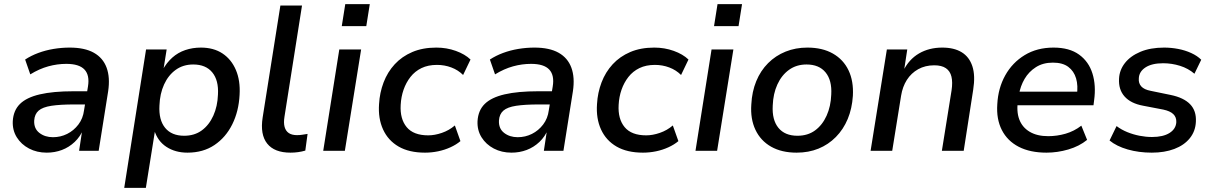

<svg xmlns="http://www.w3.org/2000/svg" viewBox="-20 -732 5889 932"><path d="M207 9Q159 9 121 -11Q83 -31 61.5 -65.5Q40 -100 42 -144Q45 -196 77 -227.5Q109 -259 173.5 -274Q238 -289 336 -289H416L406 -225H341Q272 -225 229.5 -218.5Q187 -212 167.5 -195Q148 -178 146 -147Q144 -108 171 -87Q198 -66 237 -66Q274 -66 306 -82Q338 -98 360.5 -127.5Q383 -157 388 -197L407 -312Q416 -367 390 -394.5Q364 -422 302 -422Q258 -422 214.5 -410Q171 -398 127 -371L102 -443Q131 -462 166 -475Q201 -488 240 -494.5Q279 -501 318 -501Q391 -501 435.5 -476Q480 -451 497.5 -403.5Q515 -356 505 -289L459 0H364L380 -106H385Q370 -69 342.5 -43Q315 -17 280.5 -4Q246 9 207 9Z M583 180 689 -492H789L773 -392H769Q789 -428 816.5 -452.5Q844 -477 879.5 -489Q915 -501 955 -501Q1017 -501 1060 -472.5Q1103 -444 1125 -392.5Q1147 -341 1143 -272Q1139 -192 1107.5 -128.5Q1076 -65 1021 -28Q966 9 890 9Q831 9 788 -19Q745 -47 729 -100L733 -101L688 180ZM874 -73Q924 -73 959.5 -99Q995 -125 1015.5 -170.5Q1036 -216 1038 -273Q1042 -342 1010.5 -380.5Q979 -419 918 -419Q869 -419 833 -393Q797 -367 776.5 -322Q756 -277 754 -220Q750 -150 781.5 -111.5Q813 -73 874 -73Z M1390 9Q1312 9 1277 -35Q1242 -79 1255 -162L1341 -705H1446L1361 -166Q1356 -136 1361.5 -116Q1367 -96 1382 -86Q1397 -76 1422 -76Q1435 -76 1447.5 -78Q1460 -80 1473 -82L1462 -1Q1445 4 1427 6.5Q1409 9 1390 9Z M1639 -605 1656 -712H1775L1758 -605ZM1549 0 1627 -492H1733L1654 0Z M2043 9Q1966 9 1915 -20.5Q1864 -50 1839.5 -103.5Q1815 -157 1820 -227Q1823 -282 1842 -332Q1861 -382 1896 -420Q1931 -458 1981.5 -479.5Q2032 -501 2098 -501Q2148 -501 2192.5 -485Q2237 -469 2264 -443L2228 -368Q2204 -392 2171 -404.5Q2138 -417 2101 -417Q2058 -417 2026 -401.5Q1994 -386 1972.5 -358.5Q1951 -331 1939 -296.5Q1927 -262 1925 -223Q1921 -155 1954 -115Q1987 -75 2059 -75Q2090 -75 2125 -87Q2160 -99 2188 -123L2215 -47Q2195 -30 2166.5 -17Q2138 -4 2106.5 2.5Q2075 9 2043 9Z M2463 9Q2415 9 2377 -11Q2339 -31 2317.5 -65.5Q2296 -100 2298 -144Q2301 -196 2333 -227.5Q2365 -259 2429.5 -274Q2494 -289 2592 -289H2672L2662 -225H2597Q2528 -225 2485.5 -218.5Q2443 -212 2423.5 -195Q2404 -178 2402 -147Q2400 -108 2427 -87Q2454 -66 2493 -66Q2530 -66 2562 -82Q2594 -98 2616.5 -127.5Q2639 -157 2644 -197L2663 -312Q2672 -367 2646 -394.5Q2620 -422 2558 -422Q2514 -422 2470.5 -410Q2427 -398 2383 -371L2358 -443Q2387 -462 2422 -475Q2457 -488 2496 -494.5Q2535 -501 2574 -501Q2647 -501 2691.5 -476Q2736 -451 2753.5 -403.5Q2771 -356 2761 -289L2715 0H2620L2636 -106H2641Q2626 -69 2598.5 -43Q2571 -17 2536.5 -4Q2502 9 2463 9Z M3101 9Q3024 9 2973 -20.5Q2922 -50 2897.5 -103.5Q2873 -157 2878 -227Q2881 -282 2900 -332Q2919 -382 2954 -420Q2989 -458 3039.5 -479.5Q3090 -501 3156 -501Q3206 -501 3250.5 -485Q3295 -469 3322 -443L3286 -368Q3262 -392 3229 -404.5Q3196 -417 3159 -417Q3116 -417 3084 -401.5Q3052 -386 3030.5 -358.5Q3009 -331 2997 -296.5Q2985 -262 2983 -223Q2979 -155 3012 -115Q3045 -75 3117 -75Q3148 -75 3183 -87Q3218 -99 3246 -123L3273 -47Q3253 -30 3224.5 -17Q3196 -4 3164.5 2.5Q3133 9 3101 9Z M3446 -605 3463 -712H3582L3565 -605ZM3356 0 3434 -492H3540L3461 0Z M3847 9Q3774 9 3723 -20Q3672 -49 3647 -102Q3622 -155 3627 -225Q3630 -287 3651 -338Q3672 -389 3708.5 -425.5Q3745 -462 3793.5 -481.5Q3842 -501 3899 -501Q3972 -501 4023 -472Q4074 -443 4099 -390.5Q4124 -338 4120 -267Q4116 -205 4095 -154.5Q4074 -104 4037.5 -67Q4001 -30 3953 -10.5Q3905 9 3847 9ZM3851 -73Q3901 -73 3936.5 -99Q3972 -125 3992.5 -170.5Q4013 -216 4015 -273Q4019 -342 3987.5 -380.5Q3956 -419 3895 -419Q3846 -419 3810 -393Q3774 -367 3753.5 -322Q3733 -277 3731 -220Q3727 -150 3758.5 -111.5Q3790 -73 3851 -73Z M4206 0 4285 -492H4384L4368 -387H4364Q4392 -444 4441 -472.5Q4490 -501 4554 -501Q4611 -501 4648 -478.5Q4685 -456 4700 -410.5Q4715 -365 4704 -296L4658 0H4552L4599 -293Q4605 -333 4598.5 -360Q4592 -387 4571.5 -401Q4551 -415 4515 -415Q4471 -415 4437 -396Q4403 -377 4382 -344Q4361 -311 4354 -267L4311 0Z M5060 9Q4980 9 4925 -19.5Q4870 -48 4843 -101Q4816 -154 4821 -226Q4825 -304 4859.5 -366Q4894 -428 4954 -464.5Q5014 -501 5094 -501Q5171 -501 5218 -467Q5265 -433 5283 -375Q5301 -317 5291 -245L5288 -221H4900L4910 -287H5226L5207 -269Q5214 -316 5203.5 -351.5Q5193 -387 5165.5 -407.5Q5138 -428 5091 -428Q5043 -428 5008.5 -406Q4974 -384 4953.5 -349Q4933 -314 4926 -272L4922 -247Q4913 -192 4927.5 -153Q4942 -114 4978 -92.5Q5014 -71 5068 -71Q5111 -71 5152.5 -83Q5194 -95 5229 -122L5257 -53Q5219 -22 5166 -6.5Q5113 9 5060 9Z M5571 9Q5508 9 5454 -6.5Q5400 -22 5366 -50L5400 -120Q5424 -102 5452.5 -90.5Q5481 -79 5511.5 -73Q5542 -67 5572 -67Q5626 -67 5657 -86.5Q5688 -106 5690 -139Q5691 -163 5675.5 -178Q5660 -193 5627 -200L5528 -219Q5469 -230 5439 -263.5Q5409 -297 5412 -350Q5414 -392 5440.5 -426Q5467 -460 5515.5 -480.5Q5564 -501 5631 -501Q5665 -501 5699 -494.5Q5733 -488 5762.5 -474.5Q5792 -461 5811 -442L5778 -374Q5748 -400 5708 -412.5Q5668 -425 5626 -425Q5571 -425 5540 -404.5Q5509 -384 5508 -351Q5506 -328 5520 -312.5Q5534 -297 5566 -291L5663 -271Q5726 -258 5757 -226Q5788 -194 5785 -141Q5783 -95 5755.5 -61Q5728 -27 5680.5 -9Q5633 9 5571 9Z"/></svg>

Font: Nunito Sans 10pt SemiBold
Style: Italic
Weight: 600
Italic angle: -9°
Designer: Vernon Adams
Foundry: Vernon Adams
Version: Version 3.101;gftools[0.9.27]